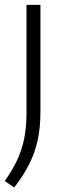

<svg xmlns="http://www.w3.org/2000/svg" viewBox="-32 -562 271 812"><path d="M28 231 -12 203.5Q20 159 40.5 115.2Q61 71.5 70.5 23.2Q80 -25 80 -84V-541.5H139V-88Q139 -23.5 127.5 30Q116 83.5 91.5 132.2Q67 181 28 231Z"/></svg>

Font: Encode Sans Condensed Thin Light
Style: Regular
Weight: 300
Version: Version 3.002